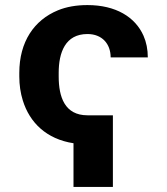

<svg xmlns="http://www.w3.org/2000/svg" viewBox="-20 -558 658 756"><path d="M211.1 -257V-271C211.1 -350.7 236.6 -424 324.4 -424C382.5 -424 415.7 -384.7 415.7 -332H562C562 -363.3 556.3 -391.8 545 -417.5C512.5 -490.8 436.2 -538 324.4 -538C280.4 -538 241.7 -531.2 208.3 -517.5C114.2 -478.9 56 -393.4 56 -271V-257C56 -223.7 60.6 -192.2 69.8 -162.5C96.9 -74.7 163.5 -10.1 269.4 6V178H424.5V-104H324.4C235.1 -104 211.1 -175.8 211.1 -257Z"/></svg>

Font: Asimov
Style: Wid
Weight: 500
Designer: Google
Version: Version 2.000980; 2014